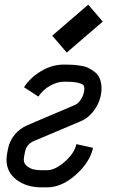

<svg xmlns="http://www.w3.org/2000/svg" viewBox="-20 -788 490 820"><path d="M265.1 -563.5 203.1 -635.7 356.9 -768.1 418.9 -695.8ZM340.3 -409.7Q340.3 -418.9 336.2 -424.3Q332 -429.7 313.7 -434.3Q295.4 -439 261.2 -439H252.4Q224.6 -439 193.6 -421.6Q162.6 -404.3 144 -375.5L82.5 -415.5Q109.4 -457 156.2 -484.6Q203.1 -512.2 252.4 -512.2H261.2Q278.3 -512.2 292 -511.2Q305.7 -510.3 325 -507.3Q344.2 -504.4 358.4 -497.3Q372.6 -490.2 386 -479.5Q399.4 -468.8 406.5 -450.9Q413.6 -433.1 413.6 -409.7Q413.6 -385.3 404.3 -358.6Q395 -332 374.5 -307.4Q354 -282.7 326.7 -271L125.5 -186Q93.8 -173.3 86.9 -139.6L82.5 -117.2Q81.5 -113.3 81.5 -106.4Q81.5 -88.9 95.9 -77.9Q110.4 -66.9 125.7 -64Q141.1 -61 157.2 -61H180.7Q215.3 -61 256.6 -97.4Q297.9 -133.8 306.2 -172.4L377.4 -156.7Q364.3 -95.7 304 -41.7Q243.7 12.2 180.7 12.2H157.2Q93.8 12.2 50.8 -20Q7.8 -52.2 7.8 -106.4Q7.8 -117.2 10.3 -131.8L14.6 -154.3Q21.5 -187.5 43.2 -213.4Q64.9 -239.3 97.2 -253.4L299.3 -339.4Q316.4 -346.7 328.4 -367.9Q340.3 -389.2 340.3 -409.7Z"/></svg>

Font: Anka/Coder Narrow
Style: Italic
Weight: 400
Width: 3
Italic angle: -12°
Monospace: yes
Version: Version 001.100